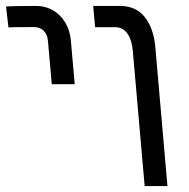

<svg xmlns="http://www.w3.org/2000/svg" viewBox="-20 -629 640 649"><path d="M370.5 -537H301.5L295 -609H385Q440 -609 469.8 -570.8Q499.5 -532.5 505 -470L546 0H469L429 -456Q426 -493.5 410.8 -515.2Q395.5 -537 370.5 -537ZM100.5 -609Q79.5 -609 44.8 -608.5Q10 -608 0.5 -607L8.5 -536.5Q27.5 -537.5 94.5 -537.5Q114.5 -537.5 127.2 -525.5Q140 -513.5 142 -491L155 -344.5H232.5L219.5 -492.5Q216.5 -526 200.8 -552.5Q185 -579 159.2 -594Q133.5 -609 100.5 -609Z"/></svg>

Font: JuliaMono Light
Style: Italic
Weight: 300
Italic angle: -9°
Monospace: yes
Designer: cormullion
Foundry: corm
Version: Version 0.054; ttfautohint (v1.8.4)